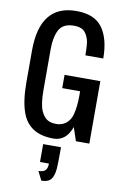

<svg xmlns="http://www.w3.org/2000/svg" viewBox="-122 -949 829 1322"><g transform="rotate(10 292.5 -288.0)"><path d="M351.1 -106Q393.6 -128.4 407.7 -182.6Q421.9 -236.8 421.9 -312.5V-343.8H296.9V-436.5H546.9V0H453.1L421.9 -93.8Q385.3 8.8 296.9 8.8Q126.5 8.8 76.2 -129.4Q46.9 -209.5 46.9 -340.8V-562.5Q46.9 -883.8 301.8 -883.8Q430.2 -883.8 484.9 -806.6Q539.6 -729.5 539.6 -593.8H414.6Q414.1 -677.2 406.2 -702.1Q391.1 -748.5 367.2 -765.1Q342.8 -781.2 303.2 -781.2Q226.1 -781.2 198.7 -729.5Q171.9 -677.7 171.9 -593.8V-312.5Q171.9 -206.5 193.4 -161.1Q214.8 -115.2 250 -101.6Q270.5 -93.8 299.3 -93.8Q328.1 -93.8 351.1 -106ZM234.4 58.6H359.4Q359.4 180.7 356.4 210Q350.6 265.6 330.1 287.1Q310.1 308.6 265.6 308.6L234.4 246.1Q267.6 246.1 282.2 231.4Q296.9 216.8 296.9 183.6H234.4Z"/></g></svg>

Font: Oswald
Style: Book
Weight: 400
Designer: vernon adams
Foundry: vernon adams
Version: Version 1.000